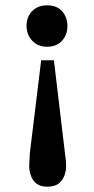

<svg xmlns="http://www.w3.org/2000/svg" viewBox="-20 -502 354 723"><path d="M158 201Q132 201 117 189Q102 177 96 158.5Q90 140 90 123Q90 116 90.5 109Q91 102 91.5 94Q92 86 92 78L135 -275H183L225 78Q227 91 228 102.5Q229 114 229 124Q229 141 222.5 159Q216 177 201 189Q186 201 158 201ZM157 -326Q123 -326 101.5 -348.5Q80 -371 80 -405Q80 -439 101.5 -460.5Q123 -482 157 -482Q193 -482 213 -460.5Q233 -439 234 -405Q234 -371 213.5 -348.5Q193 -326 157 -326Z"/></svg>

Font: Frank Ruhl Libre Medium
Style: Regular
Weight: 500
Designer: Yanek Iontef
Foundry: Fontef
Version: Version 6.004